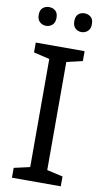

<svg xmlns="http://www.w3.org/2000/svg" viewBox="-99 -954 538 999"><g transform="rotate(10 169.5 -454.0)"><path d="M298 0H40V-52L124 -71V-642L40 -662V-714H298V-662L214 -642V-71L298 -52ZM30 -859Q30 -885 44 -896.5Q58 -908 77 -908Q96 -908 110 -896.5Q124 -885 124 -859Q124 -834 110 -821.5Q96 -809 77 -809Q58 -809 44 -821.5Q30 -834 30 -859ZM218 -859Q218 -885 231.5 -896.5Q245 -908 264 -908Q283 -908 297 -896.5Q311 -885 311 -859Q311 -834 297 -821.5Q283 -809 264 -809Q245 -809 231.5 -821.5Q218 -834 218 -859Z"/></g></svg>

Font: Noto Kufi Arabic
Style: Regular
Weight: 400
Designer: Monotype Design Team, David Williams, Khaled Hosny
Foundry: Google LLC
Version: Version 2.109; ttfautohint (v1.8.4.7-5d5b)